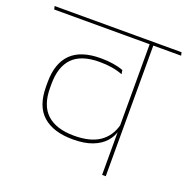

<svg xmlns="http://www.w3.org/2000/svg" viewBox="-129 -735 825 843"><g transform="rotate(20 284.0 -313.0)"><path d="M452.5 -615H435.5V0H452.5ZM366.5 -610.5H582.5L579 -625.5H363ZM-10.5 -610.5H532L528.5 -625.5H-14ZM71.5 -281Q71.5 -189 120.5 -145.8Q169.5 -102.5 260.5 -102.5Q315 -102.5 351.8 -116.8Q388.5 -131 409.5 -154.8Q430.5 -178.5 438 -208H439L436.5 -235Q422.5 -179 379.2 -149.2Q336 -119.5 260.5 -119.5Q177 -119.5 133.5 -159.2Q90 -199 90 -281.5V-299Q90 -380 130.5 -421.2Q171 -462.5 256 -462.5Q287 -462.5 313.5 -458.2Q340 -454 364.5 -444.5L361.5 -463Q340.5 -471 314 -475.2Q287.5 -479.5 256 -479.5Q162.5 -479.5 117 -434.2Q71.5 -389 71.5 -300.5Z"/></g></svg>

Font: Anek Devanagari Medium Thin
Style: Regular
Weight: 250
Version: Version 1.003